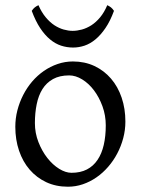

<svg xmlns="http://www.w3.org/2000/svg" viewBox="-20 -706 543 741"><path d="M388.2 -222.2Q388.2 -260.7 375.5 -295.7Q362.8 -330.6 342.8 -357.2Q322.8 -383.8 297.4 -399.4Q272 -415 247.1 -415Q210 -415 184.6 -400.9Q159.2 -386.7 143.8 -362.1Q128.4 -337.4 121.6 -303.7Q114.7 -270 114.7 -231Q114.7 -192.4 128.4 -157.5Q142.1 -122.6 162.8 -96.2Q183.6 -69.8 208.5 -54.4Q233.4 -39.1 255.9 -39.1Q290.5 -39.1 315.4 -52Q340.3 -64.9 356.4 -88.9Q372.6 -112.8 380.4 -146.5Q388.2 -180.2 388.2 -222.2ZM463.9 -236.8Q463.9 -204.1 455.6 -172.9Q447.3 -141.6 432.6 -113.8Q418 -85.9 397.5 -62.3Q377 -38.6 352.3 -21.5Q327.6 -4.4 299.8 5.1Q272 14.6 242.2 14.6Q195.8 14.6 158.4 -2.9Q121.1 -20.5 94.5 -51.3Q67.9 -82 53.5 -124.5Q39.1 -167 39.1 -216.8Q39.1 -249 47.1 -280.3Q55.2 -311.5 69.6 -339.6Q84 -367.7 104.2 -391.4Q124.5 -415 149.2 -432.1Q173.8 -449.2 202.4 -459Q231 -468.8 261.2 -468.8Q307.1 -468.8 344.5 -451.2Q381.8 -433.6 408.4 -402.6Q435.1 -371.6 449.5 -329.1Q463.9 -286.6 463.9 -236.8ZM419.9 -664.1Q405.3 -624.5 387 -597.7Q368.7 -570.8 348.4 -554Q328.1 -537.1 306.2 -529.8Q284.2 -522.5 262.2 -522.5Q238.3 -522.5 215.8 -529.8Q193.4 -537.1 173.1 -554Q152.8 -570.8 135 -597.7Q117.2 -624.5 102.5 -664.1Q108.4 -672.9 114.3 -677.5Q120.1 -682.1 128.4 -686Q140.6 -658.2 156.5 -639.2Q172.4 -620.1 189.9 -608.6Q207.5 -597.2 225.8 -592Q244.1 -586.9 260.3 -586.9Q277.3 -586.9 296.1 -592Q314.9 -597.2 332.8 -608.6Q350.6 -620.1 366.5 -639.2Q382.3 -658.2 394 -686Q402.3 -682.1 408.2 -677.5Q414.1 -672.9 419.9 -664.1Z"/></svg>

Font: Gentium Kaktovik
Style: Regular
Weight: 400
Designer: J. Victor Gaultney and Annie Olsen
Foundry: SIL International
Version: Version 1.102; 2013; Maintenance release